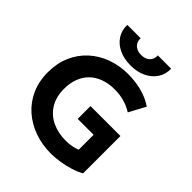

<svg xmlns="http://www.w3.org/2000/svg" viewBox="-255 -1094 1263 1263"><g transform="rotate(45 376.0 -463.0)"><path d="M435 15Q353.5 15 282 -10.2Q210.5 -35.5 156.8 -82.8Q103 -130 72.5 -197.5Q42 -265 42 -349.5Q42 -433 71.2 -500.5Q100.5 -568 153 -616Q205.5 -664 275.2 -689.5Q345 -715 426 -715Q463 -715 503 -709.2Q543 -703.5 583.8 -689.2Q624.5 -675 662.5 -649.5L600.5 -534.5Q563.5 -558 521.8 -569.5Q480 -581 434 -581Q378.5 -581 334 -565Q289.5 -549 258.5 -518.8Q227.5 -488.5 211 -445.5Q194.5 -402.5 194.5 -349Q194.5 -272 227 -219.8Q259.5 -167.5 316 -140.8Q372.5 -114 443.5 -114Q474.5 -114 501 -119.5Q527.5 -125 546 -132.5V-271.5H398V-390.5H676.5V-43.5Q646.5 -25.5 604 -12.2Q561.5 1 516.8 8Q472 15 435 15ZM396 -765.5Q334 -765.5 287.5 -787.5Q241 -809.5 215.5 -848.8Q190 -888 191.5 -939.5H315.5Q314 -905.5 336 -884.5Q358 -863.5 396 -863.5Q434.5 -863.5 456 -884.5Q477.5 -905.5 475.5 -939.5H599.5Q600.5 -888 574.5 -848.8Q548.5 -809.5 502.2 -787.5Q456 -765.5 396 -765.5Z"/></g></svg>

Font: Geologica Cursive SemiBold
Style: Regular
Weight: 600
Designer: Sindre Bremnes, Frode Helland
Foundry: Monokrom Skriftforlag AS
Version: Version 1.010;gftools[0.9.28]